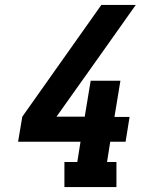

<svg xmlns="http://www.w3.org/2000/svg" viewBox="-20 -755 640 775"><path d="M240 0V-101H292L305 -183H53L70 -284L389 -735H528L380 -526L208 -284H322L346 -429H466L442 -283H503L487 -183H425L412 -101H450V0Z"/></svg>

Font: Iosevka Curly Slab ExObl
Style: Bold
Weight: 700
Width: 7
Italic angle: -9°
Monospace: yes
Designer: Belleve Invis
Foundry: Belleve Invis
Version: Version 11.0.0; ttfautohint (v1.8.3)